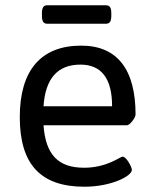

<svg xmlns="http://www.w3.org/2000/svg" viewBox="-20 -702 579 728"><path d="M382 -682H159C145 -682 139 -673 139 -652V-642C139 -621 145 -612 159 -612H382C396 -612 402 -621 402 -642V-652C402 -673 396 -682 382 -682ZM288 -529C135 -529 55 -435 55 -258C55 -79 134 6 300 6C401 6 480 -34 480 -58C480 -69 459 -108 445 -108C435 -108 386 -66 299 -66C200 -66 153 -116 145 -227H461C473 -227 494 -256 494 -268C494 -438 425 -529 288 -529ZM285 -457C365 -457 405 -404 405 -299H145C152 -404 198 -457 285 -457Z"/></svg>

Font: Asap
Style: Regular
Weight: 400
Designer: Pablo Cosgaya
Foundry: Pablo Cosgaya
Version: Version 1.007;PS 001.007;hotconv 1.0.70;makeotf.lib2.5.58329